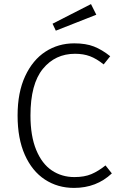

<svg xmlns="http://www.w3.org/2000/svg" viewBox="-20 -908 590 939"><path d="M519 -633 487 -593Q452 -621 420 -633Q388 -645 347 -645Q250 -645 189.5 -571Q129 -497 129 -343Q129 -243 157 -175Q185 -107 233.5 -74.5Q282 -42 344 -42Q393 -42 427 -56.5Q461 -71 496 -99L527 -60Q452 11 342 11Q262 11 199.5 -30Q137 -71 101.5 -150.5Q66 -230 66 -343Q66 -456 103 -535.5Q140 -615 202.5 -655.5Q265 -696 343 -696Q400 -696 439.5 -680.5Q479 -665 519 -633ZM451 -836 253 -758 237 -792 425 -888Z"/></svg>

Font: Statis Sans Light
Style: Regular
Weight: 300
Designer: bBox Type GmbH
Foundry: bBox Type GmbH
Version: Version 1.000